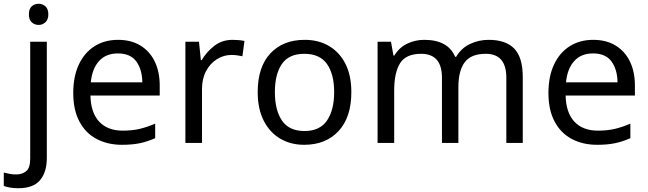

<svg xmlns="http://www.w3.org/2000/svg" viewBox="-75 -757 3434 1017"><path d="M78 -681Q78 -710 93 -723.5Q108 -737 130 -737Q150 -737 165.5 -723.5Q181 -710 181 -681Q181 -653 165.5 -639Q150 -625 130 -625Q108 -625 93 -639Q78 -653 78 -681ZM22 240Q-3 240 -22 236.5Q-41 233 -55 228V157Q-40 161 -24 164Q-8 167 11 167Q43 167 64 149.5Q85 132 85 83V-536H173V80Q173 155 137 197.5Q101 240 22 240Z M550 -546Q619 -546 668.5 -516Q718 -486 744.5 -431.5Q771 -377 771 -304V-251H404Q406 -160 450.5 -112.5Q495 -65 575 -65Q626 -65 665.5 -74.5Q705 -84 747 -102V-25Q706 -7 666 1.5Q626 10 571 10Q495 10 436.5 -21Q378 -52 345.5 -113.5Q313 -175 313 -264Q313 -352 342.5 -415Q372 -478 425.5 -512Q479 -546 550 -546ZM549 -474Q486 -474 449.5 -433.5Q413 -393 406 -321H679Q678 -389 647 -431.5Q616 -474 549 -474Z M1157 -546Q1172 -546 1189.5 -544.5Q1207 -543 1220 -540L1209 -459Q1196 -462 1180.5 -464Q1165 -466 1151 -466Q1110 -466 1074 -443.5Q1038 -421 1016.5 -380.5Q995 -340 995 -286V0H907V-536H979L989 -438H993Q1019 -482 1060 -514Q1101 -546 1157 -546Z M1786 -269Q1786 -136 1718.5 -63Q1651 10 1536 10Q1465 10 1409.5 -22.5Q1354 -55 1322 -117.5Q1290 -180 1290 -269Q1290 -402 1357 -474Q1424 -546 1539 -546Q1612 -546 1667.5 -513.5Q1723 -481 1754.5 -419.5Q1786 -358 1786 -269ZM1381 -269Q1381 -174 1418.5 -118.5Q1456 -63 1538 -63Q1619 -63 1657 -118.5Q1695 -174 1695 -269Q1695 -364 1657 -418Q1619 -472 1537 -472Q1455 -472 1418 -418Q1381 -364 1381 -269Z M2513 -546Q2604 -546 2649 -499.5Q2694 -453 2694 -349V0H2607V-345Q2607 -472 2498 -472Q2420 -472 2386.5 -427Q2353 -382 2353 -296V0H2266V-345Q2266 -472 2156 -472Q2075 -472 2044 -422Q2013 -372 2013 -278V0H1925V-536H1996L2009 -463H2014Q2039 -505 2081.5 -525.5Q2124 -546 2172 -546Q2298 -546 2336 -456H2341Q2368 -502 2414.5 -524Q2461 -546 2513 -546Z M3067 -546Q3136 -546 3185.5 -516Q3235 -486 3261.5 -431.5Q3288 -377 3288 -304V-251H2921Q2923 -160 2967.5 -112.5Q3012 -65 3092 -65Q3143 -65 3182.5 -74.5Q3222 -84 3264 -102V-25Q3223 -7 3183 1.5Q3143 10 3088 10Q3012 10 2953.5 -21Q2895 -52 2862.5 -113.5Q2830 -175 2830 -264Q2830 -352 2859.5 -415Q2889 -478 2942.5 -512Q2996 -546 3067 -546ZM3066 -474Q3003 -474 2966.5 -433.5Q2930 -393 2923 -321H3196Q3195 -389 3164 -431.5Q3133 -474 3066 -474Z"/></svg>

Font: Noto Sans Old Persian
Style: Regular
Weight: 400
Designer: Monotype Design Team
Foundry: Monotype Imaging Inc.
Version: Version 2.001; ttfautohint (v1.8.4.7-5d5b)